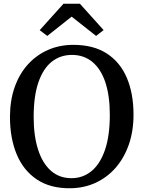

<svg xmlns="http://www.w3.org/2000/svg" viewBox="-20 -990 763 1021"><path d="M355.5 11Q247.5 12.5 175.8 -35.8Q104 -84 68.5 -170Q33 -256 33 -367.5Q33 -455.5 58 -526.5Q83 -597.5 128.8 -647.8Q174.5 -698 236 -724.8Q297.5 -751.5 370 -751.5Q477 -751.5 548 -705.5Q619 -659.5 654.5 -576Q690 -492.5 690 -380Q690 -292.5 665 -221Q640 -149.5 595 -98Q550 -46.5 488.8 -18.2Q427.5 10 355.5 11ZM360 -42.5Q421 -42.5 467 -80.5Q513 -118.5 538.5 -193.5Q564 -268.5 564 -379.5Q564 -480.5 540.5 -551.5Q517 -622.5 471.8 -660.2Q426.5 -698 362.5 -698Q301 -698 255.2 -661.8Q209.5 -625.5 184.2 -552.2Q159 -479 159 -367.5Q159 -267.5 182.5 -194.5Q206 -121.5 250.8 -82Q295.5 -42.5 360 -42.5ZM231.5 -799 191 -829.5 317.5 -970H405L531 -830L491 -799L361 -901.5Z"/></svg>

Font: Merriweather Medium
Style: Regular
Weight: 500
Version: Version 2.100